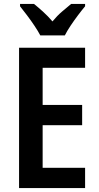

<svg xmlns="http://www.w3.org/2000/svg" viewBox="-20 -1050 503 977"><path d="M413 -93H77V-807H413V-705H197V-516H398V-413H197V-196H413ZM185 -870Q174 -891 156 -918Q138 -945 118 -971.5Q98 -998 82 -1018V-1030H153Q173 -1014 198.5 -991Q224 -968 247 -941Q271 -970 295 -990.5Q319 -1011 342 -1030H413V-1018Q397 -999 377 -972.5Q357 -946 339 -919Q321 -892 310 -870Z"/></svg>

Font: Noto Sans Kannada UI Condensed SemiBold
Style: Regular
Weight: 600
Width: 3
Designer: Jelle Bosma - Monotype Design Team
Foundry: Monotype Imaging Inc.
Version: Version 2.005; ttfautohint (v1.8.4.7-5d5b)